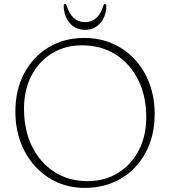

<svg xmlns="http://www.w3.org/2000/svg" viewBox="-20 -899 829 936"><path d="M391 -714Q466 -714 528.8 -686.5Q591.5 -659 637.5 -609Q683.5 -559 708.8 -491.2Q734 -423.5 734 -343Q734 -237 690.5 -155.8Q647 -74.5 570 -28.8Q493 17 393 17Q320 17 258.2 -10.8Q196.5 -38.5 151 -88.5Q105.5 -138.5 80.2 -206.5Q55 -274.5 55 -355Q55 -460.5 98 -541.5Q141 -622.5 216.8 -668.2Q292.5 -714 391 -714ZM693 -328Q693 -431.5 653.2 -510.5Q613.5 -589.5 543 -633.8Q472.5 -678 380 -678Q296.5 -678 232.8 -638.5Q169 -599 133 -529.5Q97 -460 97 -370Q97 -265 136.2 -185.2Q175.5 -105.5 245.2 -60.8Q315 -16 407 -16Q491 -16 555.5 -56Q620 -96 656.5 -166.2Q693 -236.5 693 -328ZM394.5 -791Q459.5 -791 483.5 -871Q486 -879 491.5 -879Q498.5 -879 498.5 -870Q497 -818.5 468.5 -786Q440 -753.5 394.5 -753.5Q349 -753.5 320.5 -786Q292 -818.5 290.5 -870Q290.5 -879 297.5 -879Q303 -879 305.5 -871Q329.5 -791 394.5 -791Z"/></svg>

Font: Fraunces 9pt SuperSoft Thin
Style: Regular
Weight: 100
Version: Version 1.000;[b76b70a41]